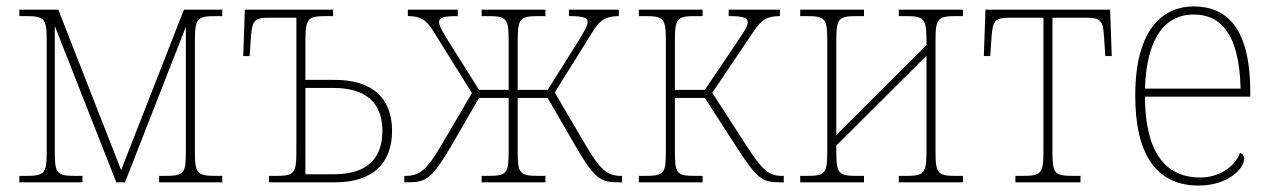

<svg xmlns="http://www.w3.org/2000/svg" viewBox="-20 -566 3941 596"><path d="M40 0H236V-20H217C155 -20 150 -27 150 -98V-483H151L341 0H368L557 -483V-98C557 -27 552 -20 491 -20H474V0H670V-20H652C591 -20 585 -27 585 -98V-438C585 -509 592 -516 651 -516H670V-536H551L356 -38L161 -536H40V-516H59C119 -516 125 -509 125 -438V-98C125 -27 120 -20 58 -20H40Z M815 0H1020C1135 0 1197 -57 1197 -160C1197 -262 1135 -318 1020 -318H928V-438C928 -509 935 -516 993 -516H1014V-536H740L735 -392H755L759 -453C763 -504 772 -511 814 -511H900V-98C900 -27 894 -20 835 -20H815ZM928 -25V-293H1015C1117 -293 1167 -246 1167 -160C1167 -71 1117 -25 1015 -25Z M1235 0H1246C1301 0 1320 -10 1379 -110L1467 -262H1559V-98C1559 -27 1554 -20 1493 -20H1475V0H1673V-20H1654C1592 -20 1587 -27 1587 -98V-262H1680L1768 -110C1826 -10 1845 0 1901 0H1911V-20H1908C1865 -20 1843 -39 1797 -117L1702 -279L1820 -468C1842 -504 1861 -516 1901 -516V-536H1746V-516C1795 -516 1804 -510 1804 -497C1804 -487 1798 -477 1780 -446L1680 -287H1587V-438C1587 -509 1594 -516 1653 -516H1673V-536H1475V-516H1494C1553 -516 1559 -509 1559 -438V-287H1467L1367 -446C1349 -477 1343 -487 1343 -497C1343 -510 1352 -516 1401 -516V-536H1246V-516C1286 -516 1304 -504 1326 -468L1445 -277L1351 -117C1306 -39 1282 -20 1239 -20H1235Z M1963 0H2161V-20H2141C2079 -20 2075 -27 2075 -98V-262H2168L2266 -110C2330 -12 2344 0 2402 0H2413V-20H2409C2364 -20 2345 -40 2295 -117L2191 -278L2319 -468C2343 -504 2360 -516 2401 -516V-536H2242V-516C2291 -516 2301 -510 2301 -497C2301 -485 2294 -474 2271 -440L2168 -287H2075V-438C2075 -509 2081 -516 2140 -516H2161V-536H1963V-516H1982C2041 -516 2047 -509 2047 -438V-98C2047 -27 2042 -20 1981 -20H1963Z M2464 0H2662V-20H2641C2582 -20 2576 -27 2576 -98V-114L2856 -393V-98C2856 -27 2849 -20 2791 -20H2770V0H2969V-20H2949C2890 -20 2884 -27 2884 -98V-438C2884 -509 2890 -516 2949 -516H2969V-536H2770V-516H2791C2849 -516 2856 -509 2856 -438V-426L2576 -147V-438C2576 -509 2582 -516 2641 -516H2662V-536H2464V-516H2483C2542 -516 2548 -509 2548 -438V-98C2548 -27 2542 -20 2483 -20H2464Z M3132 0H3334V-20H3313C3252 -20 3247 -27 3247 -98V-511H3352C3395 -511 3404 -504 3407 -453L3411 -392H3431L3426 -536H3039L3034 -392H3054L3058 -453C3062 -504 3071 -511 3113 -511H3219V-98C3219 -27 3213 -20 3152 -20H3132Z M3701 10C3790 10 3842 -41 3842 -74C3842 -82 3837 -89 3829 -91C3812 -46 3762 -15 3706 -15C3591 -15 3535 -102 3534 -266H3861V-281C3861 -481 3787 -546 3685 -546C3594 -546 3504 -481 3504 -269C3504 -83 3572 10 3701 10ZM3831 -291H3534C3540 -461 3605 -521 3685 -521C3770 -521 3827 -460 3831 -291Z"/></svg>

Font: Noto Serif SemiCondensed Thin
Style: Regular
Weight: 100
Width: 4
Designer: Monotype Design Team
Foundry: Monotype Imaging Inc.
Version: Version 2.015